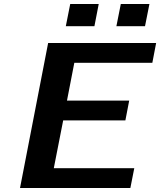

<svg xmlns="http://www.w3.org/2000/svg" viewBox="-20 -940 801 960"><path d="M705.1 -809.1H562L584 -919.9H727.1ZM452.1 -809.1H309.1L331.1 -919.9H473.6ZM631.8 0H80.1L220.7 -725.1H760.7L741.7 -626H351.6L314.9 -437H626L606.9 -337.9H295.9L249 -99.1H651.4Z"/></svg>

Font: Aurulent Sans
Style: BoldItalic
Weight: 700
Italic angle: -11°
Version: Version 2007.05.04